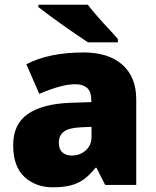

<svg xmlns="http://www.w3.org/2000/svg" viewBox="-20 -879 663 816"><path d="M336 -656Q441 -656 500 -604Q559 -552 559 -456V-93H427L390 -166H386Q363 -137 338.5 -118.5Q314 -100 282 -91.5Q250 -83 204 -83Q132 -83 84 -127Q36 -171 36 -262Q36 -351 97.5 -394Q159 -437 276 -442L368 -445V-453Q368 -490 350 -505.5Q332 -521 301 -521Q268 -521 228 -509.5Q188 -498 147 -480L92 -606Q140 -631 200.5 -643.5Q261 -656 336 -656ZM325 -338Q273 -336 251.5 -319.5Q230 -303 230 -273Q230 -245 245 -231.5Q260 -218 285 -218Q320 -218 344.5 -240Q369 -262 369 -297V-340ZM353 -859Q370 -837 393.5 -810Q417 -783 441 -757.5Q465 -732 481 -713V-699H354Q334 -712 305.5 -731.5Q277 -751 246.5 -772.5Q216 -794 188.5 -814.5Q161 -835 143 -849V-859Z"/></svg>

Font: Noto Sans Kannada UI Black
Style: Regular
Weight: 900
Designer: Jelle Bosma - Monotype Design Team
Foundry: Monotype Imaging Inc.
Version: Version 2.005; ttfautohint (v1.8.4.7-5d5b)